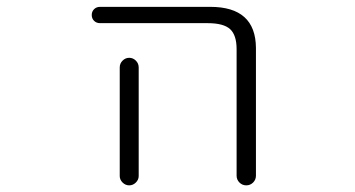

<svg xmlns="http://www.w3.org/2000/svg" viewBox="-20 -565 1040 563"><path d="M273.4 -497.1Q262.7 -497.1 255.9 -503.9Q249 -510.7 249 -521Q249 -531.2 255.9 -538.1Q262.7 -544.9 273.4 -544.9H596.7Q729.5 -544.9 730.5 -424.8V-49.8Q730.5 -38.1 722.2 -29.8Q713.9 -21.5 702.1 -21.5Q690.4 -21.5 682.1 -29.8Q673.8 -38.1 673.8 -49.8V-420.9Q673.8 -461.9 654.8 -479.5Q635.7 -497.1 588.9 -497.1ZM386.7 -367.2V-72.3V-48.8Q386.7 -38.1 378.4 -29.8Q370.1 -21.5 358.9 -21.5Q347.7 -21.5 339.4 -29.8Q331.1 -38.1 331.1 -48.8V-72.3V-367.2Q331.1 -378.9 339.4 -387.2Q347.7 -395.5 358.9 -395.5Q370.1 -395.5 378.4 -387.2Q386.7 -378.9 386.7 -367.2Z"/></svg>

Font: Rounded-X Mgen+ 2m light
Style: Regular
Weight: 200
Designer: [Source Han Sans]
Ryoko NISHIZUKA  (kana & ideographs); Paul D. Hunt (Latin, Greek & Cyrillic); Wenlong ZHANG  (bopomofo
Version: Version 1.059.20150602